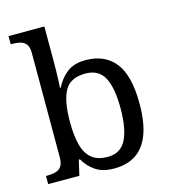

<svg xmlns="http://www.w3.org/2000/svg" viewBox="-114 -851 841 952"><g transform="rotate(-15 307.0 -375.0)"><path d="M355 10Q297 10 260.5 -14.5Q224 -39 202 -78H196L178 0H18V-42H26Q49 -42 67.5 -47Q86 -52 97 -67.5Q108 -83 108 -114V-650Q108 -680 96.5 -694.5Q85 -709 66.5 -713.5Q48 -718 26 -718H18V-760H202V-576Q202 -559 201.5 -532.5Q201 -506 200 -481.5Q199 -457 198 -446H202Q225 -492 261 -519Q297 -546 355 -546Q454 -546 506.5 -479.5Q559 -413 559 -269Q559 -173 535.5 -111Q512 -49 466.5 -19.5Q421 10 355 10ZM339 -54Q405 -54 433.5 -109.5Q462 -165 462 -270Q462 -377 433.5 -429.5Q405 -482 338 -482Q260 -482 231 -429.5Q202 -377 202 -269Q202 -200 214.5 -152Q227 -104 257 -79Q287 -54 339 -54Z"/></g></svg>

Font: Noto Serif Tamil
Style: Italic
Weight: 400
Italic angle: -12°
Designer: Indian Type Foundry, Tom Grace, and the Monotype Design Team
Foundry: Monotype Imaging Inc.
Version: Version 2.003